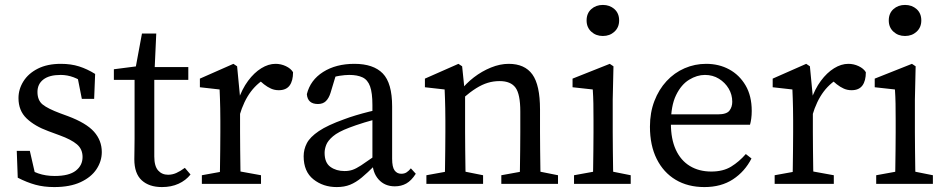

<svg xmlns="http://www.w3.org/2000/svg" viewBox="-20 -746 3837 779"><path d="M200 13Q158 13 123.5 3.5Q89 -6 52 -25L48 -134H101L128 -16L79 -39V-73Q105 -53 135 -42.5Q165 -32 202 -32Q260 -32 287.5 -53.5Q315 -75 315 -109Q315 -141 292 -160.5Q269 -180 222 -197L176 -214Q121 -234 88 -265.5Q55 -297 55 -348Q55 -384 75 -416Q95 -448 133.5 -467.5Q172 -487 227 -487Q268 -487 301 -476.5Q334 -466 366 -446L362 -345H312L292 -446L328 -430V-404Q304 -423 278.5 -432.5Q253 -442 226 -442Q180 -442 156 -423.5Q132 -405 132 -373Q132 -339 153 -322Q174 -305 225 -286L255 -275Q330 -247 361.5 -211.5Q393 -176 393 -129Q393 -92 371.5 -59.5Q350 -27 307 -7Q264 13 200 13Z M566 -474H744V-422H566ZM606 -111Q606 -72 621.5 -54.5Q637 -37 662 -37Q679 -37 695 -44Q711 -51 730 -65L753 -38Q734 -14 704.5 -0.5Q675 13 637 13Q585 13 555 -14.5Q525 -42 525 -100Q525 -118 525.5 -136.5Q526 -155 526 -184V-422H442V-465L566 -481L526 -448L556 -610H614L606 -435Z M871 0Q872 -23 872.5 -60.5Q873 -98 873.5 -138.5Q874 -179 874 -210V-257Q874 -285 873.5 -305.5Q873 -326 872.5 -344.5Q872 -363 871 -383L791 -392V-427L927 -487L942 -477L954 -352V-210Q954 -179 954.5 -138.5Q955 -98 955.5 -60.5Q956 -23 957 0ZM799 0V-35L909 -55H929L1039 -35V0ZM914 -278V-345H971L946 -338Q962 -385 986.5 -418Q1011 -451 1040 -469Q1069 -487 1098 -487Q1120 -487 1140 -477.5Q1160 -468 1169 -453Q1169 -418 1155 -399Q1141 -380 1111 -380Q1094 -380 1079.5 -386.5Q1065 -393 1051 -404L1024 -427L1073 -437Q1027 -413 998 -374.5Q969 -336 952 -278Z M1212 -112Q1212 -140 1225 -165Q1238 -190 1273.5 -214Q1309 -238 1376 -262Q1397 -270 1423.5 -278Q1450 -286 1478 -293Q1506 -300 1531 -304V-268Q1497 -261 1458.5 -249Q1420 -237 1397 -228Q1352 -211 1331 -193Q1310 -175 1303.5 -158Q1297 -141 1297 -126Q1297 -86 1320.5 -69Q1344 -52 1378 -52Q1396 -52 1410.5 -57Q1425 -62 1445 -75Q1465 -88 1496 -110L1516 -125L1530 -104L1501 -75Q1471 -45 1447.5 -25.5Q1424 -6 1400.5 3.5Q1377 13 1346 13Q1291 13 1251.5 -18.5Q1212 -50 1212 -112ZM1491 -92V-320Q1491 -369 1481.5 -395.5Q1472 -422 1451 -432Q1430 -442 1397 -442Q1380 -442 1357.5 -438.5Q1335 -435 1307 -424L1347 -455L1321 -369Q1314 -347 1302 -335.5Q1290 -324 1270 -324Q1228 -324 1225 -364Q1239 -421 1291 -454Q1343 -487 1418 -487Q1495 -487 1533 -448Q1571 -409 1571 -314V-102Q1571 -68 1581 -54.5Q1591 -41 1608 -41Q1621 -41 1630 -47Q1639 -53 1647 -63L1667 -41Q1649 -13 1628.5 -1.5Q1608 10 1582 10Q1541 10 1516 -18Q1491 -46 1491 -92Z M1870 0H1784Q1785 -23 1785.5 -60.5Q1786 -98 1786.5 -138.5Q1787 -179 1787 -210V-257Q1787 -285 1786.5 -305.5Q1786 -326 1785.5 -344.5Q1785 -363 1784 -383L1704 -392V-427L1840 -487L1855 -477L1867 -361V-210Q1867 -179 1867.5 -138.5Q1868 -98 1868.5 -60.5Q1869 -23 1870 0ZM1840 -55 1940 -35V0H1710V-35L1820 -55ZM2124 -55H2144L2244 -35V0H2014V-35ZM2044 -487Q2109 -487 2140 -444Q2171 -401 2171 -302V-210Q2171 -178 2171.5 -137.5Q2172 -97 2172.5 -60Q2173 -23 2174 0H2088Q2089 -23 2089.5 -60Q2090 -97 2090.5 -137.5Q2091 -178 2091 -210V-294Q2091 -364 2071.5 -390.5Q2052 -417 2007 -417Q1982 -417 1959 -410Q1936 -403 1912 -388Q1888 -373 1859 -348H1838V-393H1889L1846 -375Q1870 -407 1902.5 -432Q1935 -457 1972 -472Q2009 -487 2044 -487Z M2426 -600Q2398 -600 2379 -617.5Q2360 -635 2360 -663Q2360 -692 2379 -709Q2398 -726 2426 -726Q2454 -726 2473 -709Q2492 -692 2492 -663Q2492 -635 2473 -617.5Q2454 -600 2426 -600ZM2469 0H2385Q2386 -23 2386.5 -60.5Q2387 -98 2387.5 -138.5Q2388 -179 2388 -210V-257Q2388 -298 2387.5 -325.5Q2387 -353 2385 -383L2303 -392V-427L2454 -487L2469 -477L2466 -342V-210Q2466 -179 2466.5 -138.5Q2467 -98 2467.5 -60.5Q2468 -23 2469 0ZM2439 -55 2539 -35V0H2309V-35L2419 -55Z M2845 -487Q2897 -487 2938.5 -464.5Q2980 -442 3005 -399.5Q3030 -357 3030 -296Q3030 -279 3028 -264.5Q3026 -250 3023 -240H2654V-282H2892Q2928 -282 2939.5 -297Q2951 -312 2951 -333Q2951 -362 2936.5 -386.5Q2922 -411 2897 -426.5Q2872 -442 2840 -442Q2808 -442 2776 -422.5Q2744 -403 2723 -360Q2702 -317 2702 -245Q2702 -182 2722 -138.5Q2742 -95 2779 -72.5Q2816 -50 2866 -50Q2914 -50 2946.5 -70Q2979 -90 3006 -121L3029 -103Q3002 -50 2954 -18.5Q2906 13 2838 13Q2771 13 2721.5 -16.5Q2672 -46 2644.5 -101Q2617 -156 2617 -232Q2617 -289 2635 -336Q2653 -383 2684.5 -417Q2716 -451 2757.5 -469Q2799 -487 2845 -487Z M3195 0Q3196 -23 3196.5 -60.5Q3197 -98 3197.5 -138.5Q3198 -179 3198 -210V-257Q3198 -285 3197.5 -305.5Q3197 -326 3196.5 -344.5Q3196 -363 3195 -383L3115 -392V-427L3251 -487L3266 -477L3278 -352V-210Q3278 -179 3278.5 -138.5Q3279 -98 3279.5 -60.5Q3280 -23 3281 0ZM3123 0V-35L3233 -55H3253L3363 -35V0ZM3238 -278V-345H3295L3270 -338Q3286 -385 3310.5 -418Q3335 -451 3364 -469Q3393 -487 3422 -487Q3444 -487 3464 -477.5Q3484 -468 3493 -453Q3493 -418 3479 -399Q3465 -380 3435 -380Q3418 -380 3403.5 -386.5Q3389 -393 3375 -404L3348 -427L3397 -437Q3351 -413 3322 -374.5Q3293 -336 3276 -278Z M3652 -600Q3624 -600 3605 -617.5Q3586 -635 3586 -663Q3586 -692 3605 -709Q3624 -726 3652 -726Q3680 -726 3699 -709Q3718 -692 3718 -663Q3718 -635 3699 -617.5Q3680 -600 3652 -600ZM3695 0H3611Q3612 -23 3612.5 -60.5Q3613 -98 3613.5 -138.5Q3614 -179 3614 -210V-257Q3614 -298 3613.5 -325.5Q3613 -353 3611 -383L3529 -392V-427L3680 -487L3695 -477L3692 -342V-210Q3692 -179 3692.5 -138.5Q3693 -98 3693.5 -60.5Q3694 -23 3695 0ZM3665 -55 3765 -35V0H3535V-35L3645 -55Z"/></svg>

Font: Adobe Variable Font Prototype
Style: Regular
Weight: 389
Designer: Frank Grießhammer
Foundry: Adobe
Version: Version 1.004;hotconv 1.0.113;makeotfexe 2.5.65598